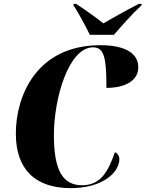

<svg xmlns="http://www.w3.org/2000/svg" viewBox="-20 -964 754 994"><path d="M445 -784H570C612 -832 658 -886 713 -937L714 -944H699C626 -907 555 -866 515 -843C484 -868 438 -902 374 -944H361L360 -937C382 -905 425 -826 445 -784ZM346 10C510 10 598 -70 598 -141C598 -156 587 -172 575 -176C541 -80 504 -5 405 -5C309 -5 259 -75 259 -264C259 -457 336 -719 462 -719C521 -719 531 -660 531 -509C624 -509 696 -544 696 -616C696 -683 636 -730 500 -730C170 -730 62 -469 62 -272C62 -86 164 10 346 10Z"/></svg>

Font: Noto Serif Display SemiCondensed Black
Style: Italic
Weight: 900
Width: 4
Italic angle: -12°
Designer: Monotype Design Team
Foundry: Monotype Imaging Inc.
Version: Version 2.009